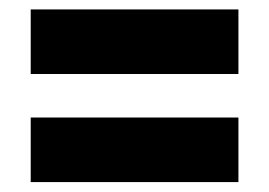

<svg xmlns="http://www.w3.org/2000/svg" viewBox="-20 -578 556 397"><path d="M43.5 -425V-558.5H473V-425ZM43.5 -201.5V-335H473V-201.5Z"/></svg>

Font: Encode Sans Condensed Condensed ExtraBold
Style: Regular
Weight: 800
Width: 3
Designer: Multiple Designers
Foundry: Impallari Type
Version: Version 3.000; ttfautohint (v1.8.3) -l 8 -r 50 -G 200 -x 14 